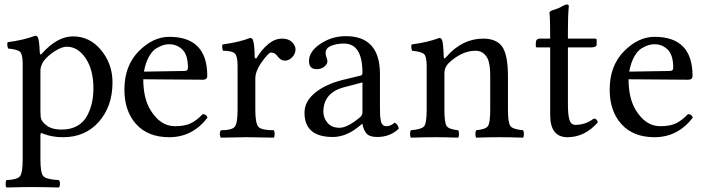

<svg xmlns="http://www.w3.org/2000/svg" viewBox="-20 -611 3138 855"><path d="M176 -341Q160 -319 160 -297V-115Q160 -89 164 -79Q168 -69 184 -55Q208 -34 255 -34Q295 -34 324 -50.5Q353 -67 368 -95.5Q383 -124 389.5 -154Q396 -184 396 -218Q396 -300 361.5 -351.5Q327 -403 277 -403Q256 -403 226 -384.5Q196 -366 176 -341ZM481 -244Q481 -138 420.5 -69Q360 0 261 0Q212 0 174 -15Q166 -19 163 -18Q160 -17 160 -8V100Q160 160 173.5 174Q187 188 242 191Q247 196 247 208Q247 219 242 224Q176 222 121 222Q79 222 9 224Q5 220 5 208Q5 195 9 191Q56 189 68.5 174.5Q81 160 81 100V-327Q81 -369 69.5 -380Q58 -391 16 -395Q10 -412 14 -423Q88 -433 137 -452Q145 -452 149 -444Q155 -430 157 -378Q159 -361 168 -374Q236 -449 305 -449Q380 -449 430.5 -387.5Q481 -326 481 -244Z M621 -292 802 -295Q817 -295 817 -309Q817 -366 792.5 -390Q768 -414 734 -414Q721 -414 708 -410.5Q695 -407 676.5 -396Q658 -385 643 -358Q628 -331 621 -292ZM734 0Q639 0 586.5 -58Q534 -116 534 -212Q534 -318 597.5 -382.5Q661 -447 734 -447Q903 -447 903 -273Q903 -256 884 -256L618 -258Q618 -174 650 -121Q694 -49 759 -49Q801 -49 827.5 -61Q854 -73 883 -103Q900 -102 904 -87Q837 0 734 0Z M1114 -358Q1114 -353 1117.5 -351Q1121 -349 1125 -356Q1145 -390 1174.5 -414.5Q1204 -439 1236 -439Q1265 -439 1280.5 -423.5Q1296 -408 1296 -391Q1296 -372 1281.5 -356.5Q1267 -341 1249 -341Q1229 -341 1213 -364Q1203 -377 1187 -377Q1175 -377 1141 -328Q1117 -292 1117 -261V-122Q1117 -61 1131 -46Q1145 -31 1199 -31Q1203 -27 1203 -14Q1203 -2 1199 2Q1182 2 1140.5 1Q1099 0 1078 0Q1057 0 1019 1Q981 2 964 2Q959 -3 959 -14Q959 -26 964 -31Q1012 -31 1025 -46Q1038 -61 1038 -122V-317Q1038 -360 1026 -372.5Q1014 -385 973 -385Q967 -402 971 -413Q1045 -423 1094 -442Q1102 -442 1106 -434Q1114 -412 1114 -358Z M1594 -244 1514 -223Q1420 -199 1420 -113Q1420 -86 1438.5 -64Q1457 -42 1492 -42Q1526 -42 1580 -86Q1594 -96 1594 -112ZM1430 -375Q1430 -364 1434 -355Q1438 -346 1438 -337Q1438 -326 1424.5 -314.5Q1411 -303 1390 -303Q1356 -303 1356 -339Q1356 -382 1407 -416Q1458 -450 1520 -450Q1672 -450 1672 -281V-134Q1672 -111 1672.5 -100Q1673 -89 1675.5 -75Q1678 -61 1684.5 -55Q1691 -49 1702 -49Q1719 -49 1738 -65Q1753 -56 1756 -38Q1717 -1 1660 -1Q1626 -1 1612.5 -16Q1599 -31 1594 -59H1592L1572 -43Q1518 -1 1462 -1Q1336 -1 1336 -109Q1336 -159 1382 -197Q1428 -235 1502 -254L1588 -275Q1594 -278 1594 -287Q1594 -417 1512 -417Q1479 -417 1454.5 -407Q1430 -397 1430 -375Z M1968 -358Q2038 -439 2132 -439Q2189 -439 2215 -405Q2242 -369 2242 -271V-122Q2242 -63 2253.5 -49Q2265 -35 2309 -31Q2313 -27 2313 -14Q2313 -2 2309 2Q2249 0 2203 0Q2161 0 2101 2Q2097 -2 2097 -14Q2097 -27 2101 -31Q2142 -35 2152.5 -49Q2163 -63 2163 -122V-274Q2163 -327 2151 -351Q2133 -385 2098 -385Q2035 -385 1976 -328Q1959 -309 1959 -286V-122Q1959 -63 1969.5 -49Q1980 -35 2020 -31Q2024 -27 2024 -14Q2024 -2 2020 2Q1960 0 1920 0Q1870 0 1810 2Q1806 -2 1806 -14Q1806 -27 1810 -31Q1857 -35 1868.5 -48.5Q1880 -62 1880 -122V-317Q1880 -359 1868.5 -370Q1857 -381 1815 -385Q1809 -402 1813 -413Q1887 -423 1936 -442Q1944 -442 1948 -434Q1954 -422 1956 -358Q1956 -344 1968 -358Z M2384 -439H2430Q2430 -477 2429.5 -502Q2429 -527 2428.5 -534.5Q2428 -542 2427.5 -547Q2427 -552 2427 -555Q2427 -562 2449 -568Q2469 -574 2483 -583Q2497 -591 2505 -591Q2513 -591 2513 -583Q2509 -543 2509 -478V-439H2629Q2637 -439 2637 -433V-413Q2637 -400 2613 -400H2509V-147Q2509 -98 2516 -76.5Q2523 -55 2542 -55Q2588 -55 2624 -83Q2639 -83 2642 -66Q2584 0 2507 0Q2430 0 2430 -99V-400H2371Q2366 -400 2366 -406V-419Q2366 -439 2384 -439Z M2782 -292 2963 -295Q2978 -295 2978 -309Q2978 -366 2953.5 -390Q2929 -414 2895 -414Q2882 -414 2869 -410.5Q2856 -407 2837.5 -396Q2819 -385 2804 -358Q2789 -331 2782 -292ZM2895 0Q2800 0 2747.5 -58Q2695 -116 2695 -212Q2695 -318 2758.5 -382.5Q2822 -447 2895 -447Q3064 -447 3064 -273Q3064 -256 3045 -256L2779 -258Q2779 -174 2811 -121Q2855 -49 2920 -49Q2962 -49 2988.5 -61Q3015 -73 3044 -103Q3061 -102 3065 -87Q2998 0 2895 0Z"/></svg>

Font: Pochaevsk Unicode
Style: Normal
Weight: 400
Version: Version 1.1